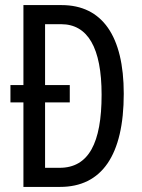

<svg xmlns="http://www.w3.org/2000/svg" viewBox="-20 -734 556 754"><path d="M222 -714H72V-400H21V-332H72V0H216C380 0 466 -125 466 -366C466 -593 381 -714 222 -714ZM220 -639C325 -639 379 -546 379 -362C379 -172 328 -75 214 -75H157V-332H254V-400H157V-639Z"/></svg>

Font: Noto Sans Devanagari ExtraCondensed
Style: Regular
Weight: 400
Width: 2
Designer: Jelle Bosma - Monotype Design Team
Foundry: Monotype Imaging Inc.
Version: Version 2.004